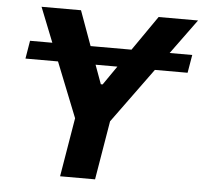

<svg xmlns="http://www.w3.org/2000/svg" viewBox="-52 -781 883 835"><g transform="rotate(5 389.5 -363.5)"><path d="M779.1 -727.3H606.9L501.8 -575.6H323.2L268.1 -727.3H95.9L156.2 -575.6H58.9L45.8 -496.8H187.9L283.4 -257.1L240.4 0H393.1L436.1 -257.1L610.8 -496.8H753.6L767 -575.6H668.3ZM389.9 -414.1H382.1L351.9 -496.8H447.1Z"/></g></svg>

Font: TID UI
Style: Bold Italic
Weight: 700
Italic angle: -9.39999°
Designer: The TID Project Authors
Foundry: Bakken & Bæck
Version: Version 1.001;hotconv 1.0.109;makeotfexe 2.5.65596